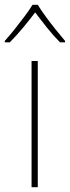

<svg xmlns="http://www.w3.org/2000/svg" viewBox="-42 -783 292 803"><path d="M116 0H90V-528H116ZM116 -763Q128 -743 148 -715.5Q168 -688 190 -660.5Q212 -633 230 -612V-606H209Q181 -634 153.5 -668.5Q126 -703 105 -731Q84 -703 55.5 -668.5Q27 -634 -1 -606H-22V-612Q-3 -633 19 -660.5Q41 -688 61.5 -715.5Q82 -743 94 -763Z"/></svg>

Font: Noto Sans Hebrew Thin Thin
Style: Regular
Weight: 250
Version: Version 3.001